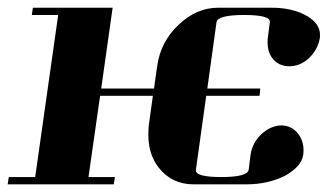

<svg xmlns="http://www.w3.org/2000/svg" viewBox="-20 -481 869 501"><path d="M0 0 2.9 -19H71.8L131.8 -441.9H63L65.9 -460.9H273.9L244.1 -250H381.8L390.1 -308.1Q398.9 -372.1 445.8 -416Q492.2 -460.9 549.8 -460.9H688Q745.6 -460.9 783.2 -438Q814.9 -418 814.9 -391.1V-383.8Q810.5 -353.5 787.1 -330.1Q763.7 -308.1 734.9 -308.1Q706.1 -308.1 689.9 -330.1Q678.2 -346.2 678.2 -371.1Q678.2 -379.9 679.2 -384.8L684.1 -422.9Q687 -441.9 617.2 -441.9Q547.9 -441.9 544.9 -422.9L521 -250H659.2L657.2 -231H518.1L491.2 -38.1Q488.3 -19 557.1 -19Q626 -19 628.9 -38.1L633.8 -77.1Q638.2 -108.4 662.1 -130.9Q685.1 -152.3 712.9 -153.8Q741.7 -153.8 758.8 -130.9Q772 -112.8 772 -89.8Q772 -81.1 771 -76.2Q766.6 -46.4 723.1 -22Q678.2 0 623 0H484.9Q427.7 0 393.1 -44.9Q367.2 -79.1 367.2 -127.9Q367.2 -145 368.2 -153.8L378.9 -231H241.2L210.9 -19H279.8L276.9 0Z"/></svg>

Font: Hjet
Style: Italic
Weight: 400
Designer: T. Christopher White
Version: Version 1.2